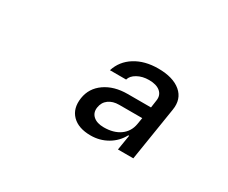

<svg xmlns="http://www.w3.org/2000/svg" viewBox="-60 -898 719 606"><g transform="rotate(30 300.0 -595.0)"><path d="M298 -450Q253 -450 230 -473.5Q207 -497 213 -537Q219 -576 252 -599Q285 -622 334 -622H419L423 -650Q426 -670 412 -682Q398 -694 371 -694Q347 -694 329 -684Q311 -674 307 -659H248Q260 -697 294.5 -718.5Q329 -740 378 -740Q432 -740 460.5 -716Q489 -692 482 -650L451 -455H395L404 -510H401Q386 -482 358.5 -466Q331 -450 298 -450ZM321 -493Q357 -493 380 -509.5Q403 -526 408 -555L412 -579H328Q305 -579 290 -568Q275 -557 272 -537Q269 -517 282.5 -505Q296 -493 321 -493Z"/></g></svg>

Font: NKDuy Mono SemiBold
Style: Italic
Weight: 600
Italic angle: -9°
Monospace: yes
Designer: NKDuy
Foundry: NKDuy
Version: Version 2.251; ttfautohint (v1.8.4.7-5d5b)